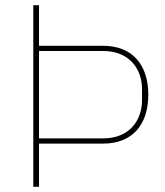

<svg xmlns="http://www.w3.org/2000/svg" viewBox="-20 -718 634 738"><path d="M130 0V-166H376C490 -166 550 -240 550 -354C550 -468 490 -542 376 -542H130V-698H108V0ZM130 -522H376C479 -522 526 -451 526 -375V-333C526 -257 479 -186 376 -186H130Z"/></svg>

Font: IBM Plex Arabic Thin
Style: Regular
Weight: 100
Designer: Mike Abbink, Paul van der Laan, Pieter van Rosmalen, Wael Morcos, Khajak Apelian
Foundry: Bold Monday
Version: Version 1.0